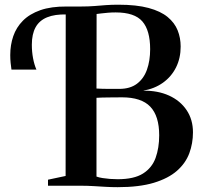

<svg xmlns="http://www.w3.org/2000/svg" viewBox="-20 -770 838 796"><path d="M467.5 6Q441.5 6 416.8 4.5Q392 3 366.8 1.5Q341.5 0 315 0H179V-25L252 -40.5L252.5 -743H316Q347 -743 371.5 -745Q396 -747 419.5 -748.8Q443 -750.5 470.5 -750.5Q546 -750.5 596 -737Q646 -723.5 675 -699.5Q704 -675.5 716.5 -644.2Q729 -613 729 -577Q729 -529 709.8 -490.5Q690.5 -452 655.5 -427Q620.5 -402 573 -394Q634 -395 680.8 -373.8Q727.5 -352.5 753.8 -313.2Q780 -274 780 -221.5Q780 -175.5 764.8 -134.5Q749.5 -93.5 713.8 -62Q678 -30.5 617.8 -12.2Q557.5 6 467.5 6ZM468 -27Q535.5 -27 572.8 -50.5Q610 -74 625 -115.2Q640 -156.5 640 -209Q640 -289 603 -327.8Q566 -366.5 485.5 -366.5Q473.5 -366.5 459 -366.2Q444.5 -366 430 -366Q415.5 -366 402.5 -365.5Q389.5 -365 380 -364.5V-38Q390.5 -34 405.2 -31.8Q420 -29.5 436.2 -28.2Q452.5 -27 468 -27ZM474.5 -401.5Q519.5 -401.5 547.8 -422.8Q576 -444 589.2 -481Q602.5 -518 602.5 -566Q602.5 -644 570.2 -681.2Q538 -718.5 459.5 -718.5Q442.5 -718.5 427.5 -717.2Q412.5 -716 400.8 -714.5Q389 -713 380.5 -712L380 -403Q389.5 -402.5 402.2 -402Q415 -401.5 428.2 -401.5Q441.5 -401.5 453.8 -401.5Q466 -401.5 474.5 -401.5ZM27.5 -481.5Q25.5 -494.5 24 -509.8Q22.5 -525 22.5 -542Q22.5 -583.5 35 -620Q47.5 -656.5 75 -684.2Q102.5 -712 147.2 -727.8Q192 -743.5 256.5 -743L262 -726.5L256.5 -710Q207.5 -711.5 175.2 -698.2Q143 -685 127.5 -656.8Q112 -628.5 112 -584.5Q112 -555.5 117 -528.8Q122 -502 131 -481.5Z"/></svg>

Font: Merriweather 120pt SemiBold
Style: Regular
Weight: 600
Version: Version 2.100